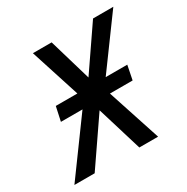

<svg xmlns="http://www.w3.org/2000/svg" viewBox="-171 -649 745 763"><g transform="rotate(-30 202.0 -268.0)"><path d="M136 -244H37L51 -309H150L77 -536H163L220 -342L353 -536H446L280 -309H379L366 -244H262L342 0H256L193 -207L51 0H-42Z"/></g></svg>

Font: Noto Sans UI Narrow
Style: Italic
Weight: 400
Width: 4
Italic angle: -12°
Designer: Monotype Design Team
Foundry: Monotype Imaging Inc.
Version: Version 1.001